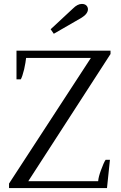

<svg xmlns="http://www.w3.org/2000/svg" viewBox="-20 -958 617 978"><path d="M238 -809C238 -809 254 -786 254 -786C254 -786 396 -868 396 -868C417 -881 428 -896 428 -911C428 -918 425 -925 420 -930C415 -935 407 -938 397 -938C382 -938 367 -930 352 -915C352 -915 238 -809 238 -809ZM26 -23C26 -23 26 0 26 0C26 0 525 0 525 0C525 0 540 -144 540 -144C540 -144 518 -144 518 -144C511 -134 504 -117 495 -93C486 -69 481 -50 480 -35C480 -35 124 -35 124 -35C124 -35 543 -683 543 -683C543 -683 543 -700 543 -700C543 -700 64 -700 64 -700C64 -700 64 -554 64 -554C64 -554 86 -554 86 -554C91 -563 97 -580 103 -605C108 -630 112 -649 113 -663C113 -663 443 -663 443 -663C443 -663 26 -23 26 -23Z"/></svg>

Font: BUSH 25 TRIRONG 0515 A
Style: Regular
Weight: 400
Designer: Katatrad Team
Foundry: CadsonDemak